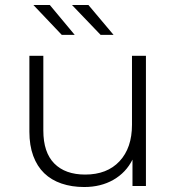

<svg xmlns="http://www.w3.org/2000/svg" viewBox="-20 -747 710 771"><path d="M318 4Q268 4 227 -10Q186 -24 157.5 -51.5Q129 -79 113.5 -121Q98 -163 98 -218V-523H154V-223Q154 -135 198 -90.5Q242 -46 322 -46Q410 -46 460 -99.5Q510 -153 510 -246V-523H566V0H512V-106Q486 -54 435.5 -25Q385 4 318 4ZM384 -607 269 -727H335L436 -607ZM228 -607 114 -727H180L280 -607Z"/></svg>

Font: Montserrat-Alt1 Light
Style: Regular
Weight: 300
Designer: Differentunic
Foundry: Differentunic
Version: Version 7.222